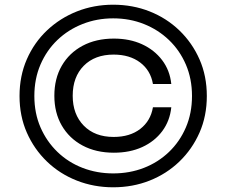

<svg xmlns="http://www.w3.org/2000/svg" viewBox="-20 -783 962 816"><path d="M461 13Q379 13 306.5 -15.5Q234 -44 179.5 -96.5Q125 -149 94 -219.5Q63 -290 63 -375Q63 -460 94 -531Q125 -602 180 -654Q235 -706 307 -734.5Q379 -763 461 -763Q544 -763 616 -734.5Q688 -706 742.5 -653.5Q797 -601 828 -530.5Q859 -460 859 -375Q859 -290 828 -219.5Q797 -149 742.5 -96.5Q688 -44 616 -15.5Q544 13 461 13ZM461 -46Q531 -46 591.5 -69.5Q652 -93 698 -137Q744 -181 770 -241.5Q796 -302 796 -375Q796 -448 770 -508.5Q744 -569 698 -613Q652 -657 591.5 -681Q531 -705 461 -705Q392 -705 331 -681Q270 -657 224 -613Q178 -569 152 -508.5Q126 -448 126 -375Q126 -302 152 -242Q178 -182 224 -137.5Q270 -93 331 -69.5Q392 -46 461 -46ZM708 -327Q702 -269 669.5 -225.5Q637 -182 584.5 -158Q532 -134 464 -134Q388 -134 331 -164.5Q274 -195 242.5 -249.5Q211 -304 211 -376Q211 -449 242.5 -503.5Q274 -558 331 -588.5Q388 -619 464 -619Q531 -619 583.5 -595Q636 -571 669 -527.5Q702 -484 708 -426H630Q620 -484 575.5 -517.5Q531 -551 463 -551Q383 -551 336 -503.5Q289 -456 289 -376Q289 -297 336 -249Q383 -201 463 -201Q532 -201 576 -235Q620 -269 630 -327Z"/></svg>

Font: Unbounded Light
Style: Regular
Weight: 300
Designer: Luke Prowse, Jean-Baptiste Morizot, Fátima Lázaro, Florian Runge
Foundry: NaN
Version: Version 1.700